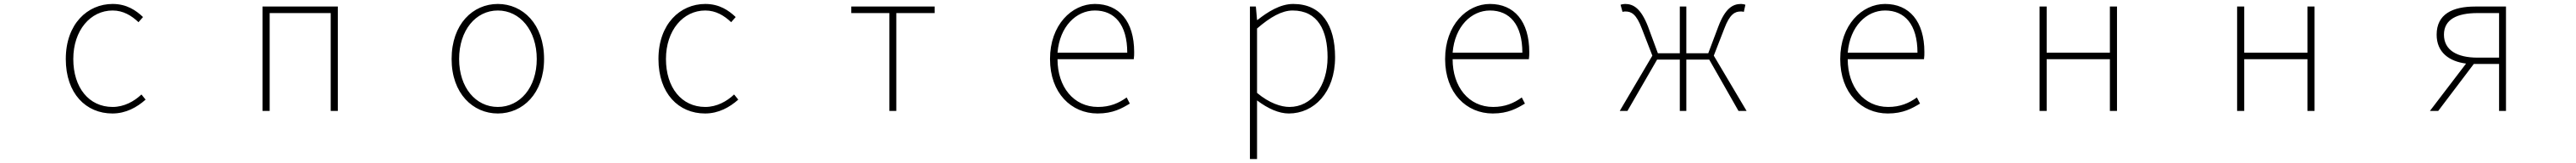

<svg xmlns="http://www.w3.org/2000/svg" viewBox="-20 -560 13040 823"><path d="M549 13C617 13 673 -18 717 -57L696 -83C659 -48 608 -20 550 -20C430 -20 351 -118 351 -262C351 -407 438 -507 550 -507C604 -507 646 -481 681 -448L704 -474C669 -507 622 -540 550 -540C423 -540 313 -439 313 -262C313 -88 415 13 549 13Z M1309 0H1345V-494H1654V0H1690V-527H1309Z M2500 13C2626 13 2734 -88 2734 -262C2734 -439 2626 -540 2500 -540C2374 -540 2266 -439 2266 -262C2266 -88 2374 13 2500 13ZM2500 -20C2388 -20 2304 -118 2304 -262C2304 -407 2388 -507 2500 -507C2612 -507 2697 -407 2697 -262C2697 -118 2612 -20 2500 -20Z M3549 13C3617 13 3673 -18 3717 -57L3696 -83C3659 -48 3608 -20 3550 -20C3430 -20 3351 -118 3351 -262C3351 -407 3438 -507 3550 -507C3604 -507 3646 -481 3681 -448L3704 -474C3669 -507 3622 -540 3550 -540C3423 -540 3313 -439 3313 -262C3313 -88 3415 13 3549 13Z M4482 0H4517V-494H4711V-527H4289V-494H4482Z M5536 13C5614 13 5659 -13 5699 -37L5683 -68C5643 -39 5598 -20 5538 -20C5414 -20 5333 -122 5333 -261H5719C5721 -275 5721 -286 5721 -297C5721 -453 5644 -540 5522 -540C5405 -540 5295 -434 5295 -262C5295 -90 5403 13 5536 13ZM5333 -294C5344 -427 5428 -507 5522 -507C5621 -507 5686 -437 5686 -294Z M6307 243H6343V46V-53C6399 -11 6454 13 6504 13C6630 13 6738 -92 6738 -271C6738 -434 6669 -540 6526 -540C6460 -540 6397 -500 6345 -459H6343L6337 -527H6307ZM6507 -20C6465 -20 6405 -39 6343 -91V-416C6410 -474 6469 -507 6523 -507C6652 -507 6700 -405 6700 -271C6700 -124 6619 -20 6507 -20Z M7536 13C7614 13 7659 -13 7699 -37L7683 -68C7643 -39 7598 -20 7538 -20C7414 -20 7333 -122 7333 -261H7719C7721 -275 7721 -286 7721 -297C7721 -453 7644 -540 7522 -540C7405 -540 7295 -434 7295 -262C7295 -90 7403 13 7536 13ZM7333 -294C7344 -427 7428 -507 7522 -507C7621 -507 7686 -437 7686 -294Z M8179 0H8218L8368 -259H8483V0H8516V-259H8632L8780 0H8821L8655 -279L8708 -415C8736 -490 8763 -502 8791 -502C8799 -502 8800 -502 8807 -500L8815 -536C8811 -538 8801 -540 8793 -540C8751 -540 8713 -518 8678 -426L8627 -291H8516V-527H8483V-291H8372L8322 -426C8286 -518 8248 -540 8206 -540C8198 -540 8188 -538 8183 -536L8193 -500C8200 -502 8201 -502 8208 -502C8237 -502 8263 -490 8291 -415L8344 -279Z M9536 13C9614 13 9659 -13 9699 -37L9683 -68C9643 -39 9598 -20 9538 -20C9414 -20 9333 -122 9333 -261H9719C9721 -275 9721 -286 9721 -297C9721 -453 9644 -540 9522 -540C9405 -540 9295 -434 9295 -262C9295 -90 9403 13 9536 13ZM9333 -294C9344 -427 9428 -507 9522 -507C9621 -507 9686 -437 9686 -294Z M10304 0H10340V-261H10660V0H10696V-527H10660V-294H10340V-527H10304Z M11304 0H11340V-261H11660V0H11696V-527H11660V-294H11340V-527H11304Z M12521 -269C12417 -269 12351 -307 12351 -385C12351 -462 12417 -494 12521 -494H12630V-269ZM12280 0H12322L12502 -237H12630V0H12665V-527H12509C12395 -527 12314 -489 12314 -385C12314 -295 12378 -250 12463 -239Z"/></svg>

Font: Harano Aji Gothic TW ExtraLight
Style: Regular
Weight: 250
Foundry: Masamichi Hosoda
Version: HaranoAjiGothicTW-ExtraLight version 20230610;ttx 4.39.4